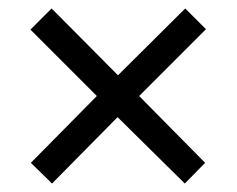

<svg xmlns="http://www.w3.org/2000/svg" viewBox="-20 -580 560 454"><path d="M418 -560 467 -511 309 -353 465 -195 417 -146 258 -303 103 -146 53 -195 209 -353 52 -510 102 -560 259 -402Z"/></svg>

Font: Noto Sans Thai Looped SemiCond
Style: Regular
Weight: 400
Width: 4
Designer: Sasikarn Vongin, Ben Mitchell
Foundry: The Fontpad Ltd
Version: Version 1.001